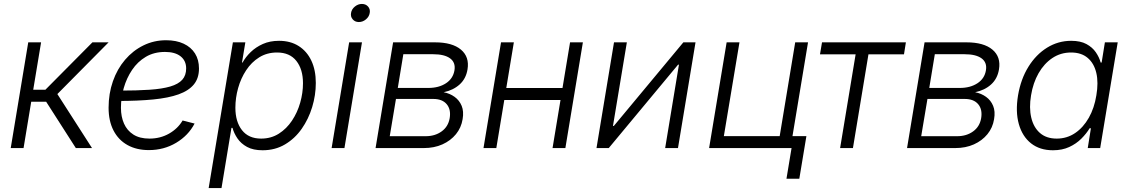

<svg xmlns="http://www.w3.org/2000/svg" viewBox="-20 -755 5754 979"><path d="M34.7 0 124 -539.1H189.5L149.4 -297.4H211.4L451.2 -539.1H533.7L272.5 -275.4L449.2 0H366.7L215.3 -236.3H139.2L100.1 0Z M738.8 10.3Q676.3 10.3 630.1 -15.4Q584 -41 558.8 -89.6Q533.7 -138.2 533.7 -205.6Q533.7 -277.8 555.7 -340.6Q577.6 -403.3 617.7 -450.2Q657.7 -497.1 711.2 -523.4Q764.6 -549.8 827.1 -549.8Q878.9 -549.8 916.5 -532.2Q954.1 -514.6 974.4 -482.4Q994.6 -450.2 994.6 -405.8Q994.6 -356.4 968.5 -324.5Q942.4 -292.5 890.6 -273.9Q838.9 -255.4 761.2 -247.8Q683.6 -240.2 580.6 -240.2L588.4 -293Q678.2 -293 742.7 -297.4Q807.1 -301.8 848.4 -314Q889.6 -326.2 909.4 -348.4Q929.2 -370.6 929.2 -406.2Q929.2 -445.3 900.9 -467.8Q872.6 -490.2 821.3 -490.2Q765.6 -490.2 723.6 -465.3Q681.6 -440.4 653.6 -398.7Q625.5 -356.9 611.1 -306.6Q596.7 -256.3 596.7 -205.1Q596.7 -160.2 612.3 -124.8Q627.9 -89.4 660.2 -68.8Q692.4 -48.3 742.2 -48.3Q797.4 -48.3 842 -73.7Q886.7 -99.1 911.1 -140.6L972.2 -125Q940.4 -64 878.2 -26.9Q815.9 10.3 738.8 10.3Z M1043.9 204.1 1167.5 -539.1H1231L1213.9 -436H1216.8Q1232.4 -464.4 1258.3 -489.5Q1284.2 -514.6 1320.3 -530.8Q1356.4 -546.9 1402.8 -546.9Q1460.9 -546.9 1502.9 -520.3Q1544.9 -493.7 1567.6 -445.6Q1590.3 -397.5 1590.3 -332Q1590.3 -270 1571.8 -209Q1553.2 -147.9 1518.3 -98.1Q1483.4 -48.3 1433.1 -18.6Q1382.8 11.2 1318.8 11.2Q1271 11.2 1239.7 -5.9Q1208.5 -22.9 1190.7 -49.3Q1172.9 -75.7 1165.5 -103H1160.2L1109.4 204.1ZM1311.5 -48.3Q1362.3 -48.3 1401.9 -73.5Q1441.4 -98.6 1469 -140.1Q1496.6 -181.6 1510.7 -231.4Q1524.9 -281.2 1524.9 -330.6Q1524.9 -401.4 1491.2 -444.3Q1457.5 -487.3 1392.6 -487.3Q1341.3 -487.3 1301.8 -462.6Q1262.2 -438 1235.1 -396.7Q1208 -355.5 1194.1 -305.7Q1180.2 -255.9 1180.2 -205.6Q1180.2 -134.3 1213.9 -91.3Q1247.6 -48.3 1311.5 -48.3Z M1670.9 0 1760.3 -539.1H1825.7L1736.3 0ZM1809.6 -642.6Q1790.5 -642.6 1778.6 -656.2Q1766.6 -669.9 1770 -689Q1772.9 -708 1789.3 -721.4Q1805.7 -734.9 1825.2 -734.9Q1845.2 -734.9 1856.9 -721.4Q1868.7 -708 1865.2 -689Q1862.3 -669.9 1845.9 -656.2Q1829.6 -642.6 1809.6 -642.6Z M1895 0 1984.4 -539.1H2198.2Q2286.1 -539.1 2330.3 -502Q2374.5 -464.8 2363.8 -400.9Q2356 -353.5 2323.5 -324.2Q2291 -294.9 2242.2 -284.7Q2273.4 -278.8 2297.9 -261.2Q2322.3 -243.7 2334 -215.3Q2345.7 -187 2338.9 -147.5Q2332 -104 2304.9 -70.8Q2277.8 -37.6 2235.8 -18.8Q2193.8 0 2140.6 0ZM1967.3 -60.5H2150.4Q2198.2 -60.5 2231.9 -85Q2265.6 -109.4 2272.9 -152.3Q2280.3 -196.8 2257.8 -223.6Q2235.4 -250.5 2189 -250.5H1999ZM2008.3 -306.6H2164.1Q2217.8 -306.6 2254.2 -330.6Q2290.5 -354.5 2297.4 -397Q2303.7 -436.5 2274.9 -457.5Q2246.1 -478.5 2188.5 -478.5H2036.6Z M2864.7 -306.2 2854.5 -245.1H2534.7L2544.9 -306.2ZM2600.1 -539.1 2510.7 0H2445.3L2534.7 -539.1ZM2952.1 -539.1 2862.8 0H2797.4L2886.7 -539.1Z M3437 0H3371.6L3441.9 -425.3H3437.5L3084 0H3021.5L3110.8 -539.1H3176.3L3105.5 -112.8H3109.9L3464.4 -539.1H3526.4Z M3595.7 0 3685.1 -539.1H3750.5L3670.9 -61H3955.6L4034.7 -539.1H4100.1L4010.7 0ZM3990.2 156.2 4016.1 0H3974.1L3984.4 -61H4091.8L4055.7 156.2Z M4263.7 0 4342.8 -478H4161.1L4171.4 -539.1H4599.1L4589.4 -478H4408.2L4329.1 0Z M4605 0 4694.3 -539.1H4908.2Q4996.1 -539.1 5040.3 -502Q5084.5 -464.8 5073.7 -400.9Q5065.9 -353.5 5033.4 -324.2Q5001 -294.9 4952.1 -284.7Q4983.4 -278.8 5007.8 -261.2Q5032.2 -243.7 5043.9 -215.3Q5055.7 -187 5048.8 -147.5Q5042 -104 5014.9 -70.8Q4987.8 -37.6 4945.8 -18.8Q4903.8 0 4850.6 0ZM4677.2 -60.5H4860.4Q4908.2 -60.5 4941.9 -85Q4975.6 -109.4 4982.9 -152.3Q4990.2 -196.8 4967.8 -223.6Q4945.3 -250.5 4898.9 -250.5H4709ZM4718.3 -306.6H4874Q4927.7 -306.6 4964.1 -330.6Q5000.5 -354.5 5007.3 -397Q5013.7 -436.5 4984.9 -457.5Q4956.1 -478.5 4898.4 -478.5H4746.6Z M5349.1 11.2Q5282.2 11.2 5237.5 -23.9Q5192.9 -59.1 5175 -122.3Q5157.2 -185.5 5170.9 -268.6Q5185.1 -352.1 5223.9 -414.6Q5262.7 -477.1 5319.1 -512Q5375.5 -546.9 5441.9 -546.9Q5489.3 -546.9 5519.8 -530.3Q5550.3 -513.7 5567.6 -488.3Q5585 -462.9 5592.3 -436H5597.2L5613.8 -539.1H5679.2L5589.8 0H5526.4L5542.5 -101.1H5536.1Q5519.5 -73.7 5493.7 -47.9Q5467.8 -22 5431.9 -5.4Q5396 11.2 5349.1 11.2ZM5368.2 -48.3Q5420.4 -48.3 5462.2 -76.7Q5503.9 -105 5532 -154.8Q5560.1 -204.6 5570.3 -269Q5581.5 -334 5570.1 -383.1Q5558.6 -432.1 5526.1 -459.7Q5493.7 -487.3 5441.4 -487.3Q5388.2 -487.3 5345.9 -459Q5303.7 -430.7 5275.6 -381.6Q5247.6 -332.5 5237.3 -269Q5226.6 -205.6 5238.3 -155.5Q5250 -105.5 5282.7 -76.9Q5315.4 -48.3 5368.2 -48.3Z"/></svg>

Font: Inter 18pt Light
Style: Italic
Weight: 300
Italic angle: -9.3988°
Designer: Rasmus Andersson
Foundry: rsms
Version: Version 4.001;git-66647c0bb